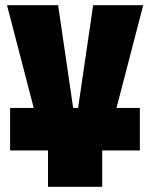

<svg xmlns="http://www.w3.org/2000/svg" viewBox="-20 -580 579 740"><path d="M19 0V-164H110L7 -560H204L262 -164H281L339 -560H532L429 -164H519V0H374V140H165V0Z"/></svg>

Font: Tektur SemiCondensed ExtraBold
Style: Regular
Weight: 800
Width: 4
Designer: Adam Jagosz
Foundry: Adam Jagosz
Version: Version 1.005;gftools[0.9.30]